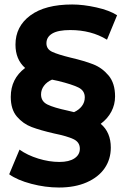

<svg xmlns="http://www.w3.org/2000/svg" viewBox="-20 -728 562 856"><path d="M429 -176Q474 -138 474 -70Q474 -18 446.5 22Q419 62 366.5 85Q314 108 243 108Q182 108 119.5 91.5Q57 75 21 49L67 -61Q102 -36 150.5 -21Q199 -6 245 -6Q288 -6 312 -22Q336 -38 336 -65Q336 -94 308 -107.5Q280 -121 221 -133Q160 -147 121.5 -161.5Q83 -176 55.5 -208Q28 -240 28 -296Q28 -377 92 -425Q49 -463 49 -529Q49 -610 115 -659Q181 -708 302 -708Q351 -708 409.5 -695Q468 -682 502 -660L457 -551Q387 -594 293 -594Q239 -594 213 -578.5Q187 -563 187 -535Q187 -509 212.5 -497Q238 -485 295 -471Q355 -457 395 -441.5Q435 -426 464 -391.5Q493 -357 493 -298Q493 -262 476.5 -230.5Q460 -199 429 -176ZM281 -235 310 -228Q332 -238 345 -255Q358 -272 358 -294Q358 -324 329.5 -338Q301 -352 240 -367L212 -373Q189 -363 176 -345.5Q163 -328 163 -307Q163 -276 191.5 -262Q220 -248 281 -235Z"/></svg>

Font: CMG Sans
Style: Bold
Weight: 700
Designer: Julieta Ulanovsky
Foundry: Julieta Ulanovsky
Version: Version 7.200